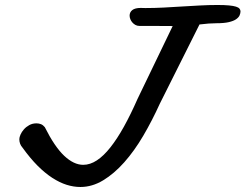

<svg xmlns="http://www.w3.org/2000/svg" viewBox="-20 -725 979 766"><path d="M617.2 -310.5Q586.9 -243.7 551.5 -183.3Q516.1 -123 475.8 -77.6Q435.5 -32.2 391.6 -5.6Q347.7 21 300.8 21Q273.4 21 245.6 12.2Q217.8 3.4 188.7 -15.4Q159.7 -34.2 130.1 -63.7Q100.6 -93.3 70.3 -135.3Q63 -143.6 60.1 -151.9Q57.1 -160.2 57.1 -169.9Q57.1 -177.2 61.8 -188Q66.4 -198.7 75.2 -208.7Q84 -218.8 96.7 -225.8Q109.4 -232.9 125.5 -232.9Q135.3 -232.9 143.6 -229.5Q151.9 -226.1 158.7 -217.8Q197.8 -139.6 236.1 -103.5Q274.4 -67.4 312 -67.4Q339.4 -67.4 366.5 -85.2Q393.6 -103 420.4 -137Q447.3 -170.9 474.4 -219.7Q501.5 -268.6 528.8 -330.6L668.9 -621.1Q616.7 -621.6 582.8 -621.6Q548.8 -621.6 536.1 -621.6Q527.3 -621.6 520.3 -625.5Q513.2 -629.4 508.1 -635.3Q502.9 -641.1 500 -648.4Q497.1 -655.8 497.1 -662.6Q497.1 -676.3 507.8 -684.8Q518.6 -693.4 542 -693.4Q546.4 -693.4 551 -693.1Q555.7 -692.9 560.1 -692.9Q596.2 -692.9 632.6 -694.8Q668.9 -696.8 704.8 -699Q740.7 -701.2 776.6 -703.1Q812.5 -705.1 847.7 -705.1Q875.5 -705.1 893.3 -703.4Q911.1 -701.7 921.4 -698.5Q931.6 -695.3 935.5 -690.4Q939.5 -685.5 939.5 -679.7Q939.5 -671.9 935.8 -663.6Q932.1 -655.3 921.9 -648.2Q911.6 -641.1 892.8 -636.7Q874 -632.3 843.8 -632.3Q829.6 -632.3 812.7 -631.1Q795.9 -629.9 775.9 -627.4Z"/></svg>

Font: Damion
Style: Regular
Weight: 400
Foundry: vernon adams
Version: Version 1.000